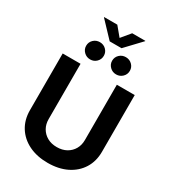

<svg xmlns="http://www.w3.org/2000/svg" viewBox="-257 -1239 1243 1385"><g transform="rotate(30 364.5 -546.5)"><path d="M364.3 10.3Q274.4 10.3 206.8 -22.9Q139.2 -56.2 101.8 -116Q64.5 -175.8 64.5 -254.9V-727.5H213.4V-267.1Q213.4 -224.6 232.2 -191.9Q251 -159.2 284.9 -140.1Q318.8 -121.1 364.3 -121.1Q410.2 -121.1 444.1 -140.1Q478 -159.2 496.8 -191.9Q515.6 -224.6 515.6 -267.1V-727.5H664.6V-254.9Q664.6 -175.8 627.2 -116Q589.8 -56.2 522.2 -22.9Q454.6 10.3 364.3 10.3ZM473.1 -789.1Q442.4 -789.1 420.9 -810.3Q399.4 -831.5 399.4 -860.8Q399.4 -891.1 420.9 -911.9Q442.4 -932.6 473.1 -932.6Q503.9 -932.6 525.4 -911.9Q546.9 -891.1 546.9 -861.3Q546.9 -831.1 525.4 -810.1Q503.9 -789.1 473.1 -789.1ZM256.8 -789.1Q226.1 -789.1 204.6 -810.3Q183.1 -831.5 183.1 -860.8Q183.1 -891.1 204.6 -911.9Q226.1 -932.6 256.8 -932.6Q287.6 -932.6 308.8 -911.9Q330.1 -891.1 330.1 -861.3Q330.1 -831.1 308.8 -810.1Q287.6 -789.1 256.8 -789.1ZM301.8 -1104.5 363.8 -1029.8 425.8 -1104.5H535.2V-1101.6L413.1 -972.7H314.5L192.4 -1101.6V-1104.5Z"/></g></svg>

Font: Inter 16pt
Style: Bold
Weight: 700
Version: Version 4.001;git-66647c0bb